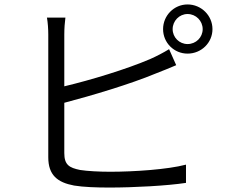

<svg xmlns="http://www.w3.org/2000/svg" viewBox="-20 -826 1040 863"><path d="M756 -695C756 -732 786 -763 823 -763C861 -763 891 -732 891 -695C891 -658 861 -628 823 -628C786 -628 756 -658 756 -695ZM713 -695C713 -634 762 -585 823 -585C885 -585 935 -634 935 -695C935 -756 885 -806 823 -806C762 -806 713 -756 713 -695ZM274 -747H191C195 -725 197 -695 197 -671C197 -619 197 -212 197 -119C197 -39 238 -6 313 8C355 15 414 17 472 17C581 17 731 9 816 -4V-86C733 -64 581 -54 475 -54C425 -54 372 -57 340 -62C291 -72 269 -85 269 -138V-364C391 -396 566 -448 681 -496C711 -507 745 -522 772 -533L740 -605C714 -589 685 -574 656 -561C549 -515 387 -466 269 -438V-671C269 -698 271 -725 274 -747Z"/></svg>

Font: Noto Sans KR DemiLight
Style: Regular
Weight: 350
Designer: Ryoko NISHIZUKA 西塚涼子 (kana, bopomofo & ideographs); Paul D. Hunt (Latin, Greek & Cyrillic); Sandoll Communications 산돌커뮤니
Foundry: Adobe
Version: Version 2.004;hotconv 1.0.118;makeotfexe 2.5.65603